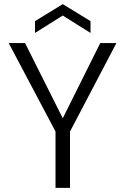

<svg xmlns="http://www.w3.org/2000/svg" viewBox="-20 -907 604 927"><path d="M542 -699 318 -272V0H248V-272L22 -699H101L283 -336L464 -699ZM283 -832 149 -748V-805L283 -887L417 -805V-748Z"/></svg>

Font: A Bank Premium Light
Style: Regular
Weight: 300
Designer: Ninad Kale (Devanagari), Jonny Pinhorn (Latin), Htun Naung (Myanmar)
Foundry: Indian Type Foundry
Version: 4.004